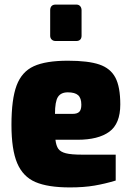

<svg xmlns="http://www.w3.org/2000/svg" viewBox="-20 -813 575 838"><path d="M30 -268Q30 -380 52.5 -440Q75 -500 127.5 -524Q180 -548 276 -548Q365 -548 413.5 -531.5Q462 -515 483.5 -474.5Q505 -434 505 -357Q505 -273 457 -238Q409 -203 318 -203H222Q225 -177 234.5 -163.5Q244 -150 267.5 -144Q291 -138 338 -138H485V-25Q439 -11 392.5 -3Q346 5 285 5Q189 5 134.5 -18.5Q80 -42 55 -101Q30 -160 30 -268ZM297 -316Q317 -316 326 -325Q335 -334 335 -356Q335 -385 321 -397.5Q307 -410 276 -410Q246 -410 233 -390Q220 -370 220 -316ZM199 -657V-768Q199 -780 205 -786.5Q211 -793 223 -793H313Q324 -793 330 -786Q336 -779 336 -768V-657Q336 -646 330 -640Q324 -634 313 -634H223Q212 -634 205.5 -640.5Q199 -647 199 -657Z"/></svg>

Font: Exo Black
Style: Regular
Weight: 900
Designer: Natanael Gama
Foundry: Natanael Gama
Version: Version 1.500; ttfautohint (v1.6)